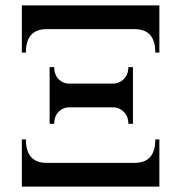

<svg xmlns="http://www.w3.org/2000/svg" viewBox="-20 -692 668 712"><path d="M571 -497H556Q556 -584 479 -584H153Q76 -584 76 -497H61V-672H571ZM473 -233H456Q456 -263 436 -280Q420 -294 401 -294H236Q215 -294 200 -280Q181 -263 181 -233H164V-443H181Q181 -413 200 -396Q215 -382 236 -382H401Q420 -382 436 -396Q456 -413 456 -443H473ZM571 0H61V-175H76Q76 -88 153 -88H479Q556 -88 556 -175H571Z"/></svg>

Font: Apparatus SIL
Style: Regular
Weight: 400
Version: Version 1.0